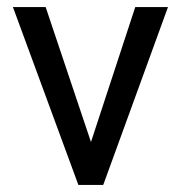

<svg xmlns="http://www.w3.org/2000/svg" viewBox="-20 -522 513 542"><path d="M109.4 -500.5 236.8 -121.1 361.3 -500.5 361.8 -502H363.3H451.2H454.1L453.1 -499L272 -1.5L271 0H269.5H202.6H201.2L200.7 -1.5L17.6 -499L16.1 -502H19.5H106.9H108.9Z"/></svg>

Font: MAUL
Style: Regular
Weight: 400
Designer: MAUL
Version: Version 1.0; 2020; ttfautohint (v1.8.3)